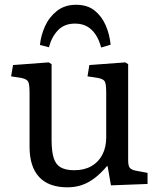

<svg xmlns="http://www.w3.org/2000/svg" viewBox="-20 -778 674 812"><path d="M265.1 14.2Q186 14.2 145.5 -29.5Q105 -73.2 105 -157.2V-386.2Q105 -422.4 98.9 -433.1Q92.8 -443.8 70.8 -448.2L26.9 -455.1L35.2 -502.9L186 -514.2L198.2 -506.8V-186Q198.2 -138.2 207 -110.1Q215.8 -82 236.8 -70.1Q257.8 -58.1 293.9 -58.1Q335.9 -58.1 366 -75Q396 -91.8 412.6 -123.3Q429.2 -154.8 429.2 -196.8V-386.2Q429.2 -421.4 423.6 -432.6Q418 -443.8 395 -448.2L350.1 -455.1L357.9 -502.9L509.8 -514.2L522 -506.8V-101.1Q522 -77.1 528.6 -68.6Q535.2 -60.1 554.2 -56.2L604 -46.9V0L449.2 5.9L435.1 -75.2H432.1Q406.2 -44.4 380.1 -24.7Q354 -4.9 326.2 4.6Q298.3 14.2 265.1 14.2ZM301.8 -757.8Q349.6 -757.8 380.1 -733.4Q410.6 -709 427.2 -670.4Q443.8 -631.8 447.8 -588.9L407.7 -577.1Q398.9 -610.4 383.8 -632.6Q368.7 -654.8 347.7 -666.5Q326.7 -678.2 296.9 -678.2Q252 -678.2 224.9 -649.7Q197.8 -621.1 187 -578.1L148.9 -587.9Q152.8 -627.9 170.4 -667Q188 -706.1 220.9 -731.9Q253.9 -757.8 301.8 -757.8Z"/></svg>

Font: Literata
Style: Regular
Weight: 400
Designer: Latin by Veronika Burian and Jose Scaglione. Greek by Irene Vlachou. Cyrillic by Vera Evstafieva.
Foundry: TypeTogether
Version: Version 3.002